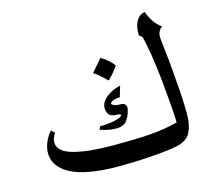

<svg xmlns="http://www.w3.org/2000/svg" viewBox="-100 -802 1028 929"><g transform="rotate(-15 414.5 -337.5)"><path d="M678 -14Q633 -5 550.5 1Q468 7 383 7Q225 7 144 -35Q106 -56 88 -83.5Q70 -111 70 -142Q70 -171 83 -200Q96 -229 113 -246L129 -230Q113 -207 113 -186Q113 -138 188.5 -118Q264 -98 383 -98Q495 -98 568.5 -103Q642 -108 710 -126Q710 -155 704.5 -222Q699 -289 694 -339Q678 -491 658 -567L642 -581Q642 -586 643 -603Q644 -620 650 -637Q665 -677 699 -682Q711 -650 725.5 -629.5Q740 -609 762 -593Q760 -592 754.5 -587Q749 -582 744 -571.5Q739 -561 739 -545Q739 -536 740 -531Q754 -416 760 -327Q769 -221 769 -151Q769 -99 751 -62Q733 -25 678 -14ZM421 -173Q413 -173 393 -175Q380 -177 364.5 -181Q349 -185 340 -188L348 -204Q356 -203 381 -205Q406 -207 429.5 -213Q453 -219 461 -230Q461 -231 456 -234Q451 -237 439 -237Q415 -237 403 -248Q391 -262 391 -282Q391 -314 425 -339Q453 -360 492 -369L476 -315Q472 -315 460.5 -313.5Q449 -312 438 -307Q427 -302 427 -294Q427 -292 437 -286.5Q447 -281 471 -281Q488 -281 494.5 -271Q501 -261 498 -249Q488 -205 466 -186Q449 -173 421 -173ZM497 -468Q488 -455 476 -440Q464 -425 445 -407Q404 -448 381 -461Q423 -509 434 -523Q451 -514 469.5 -498Q488 -482 497 -468Z"/></g></svg>

Font: Katibeh
Style: Regular
Weight: 400
Designer: Arabic design by Kourosh Beigpour, Latin design by Eduardo Tunni, engineering by Lasse Fister
Version: Version 1.000